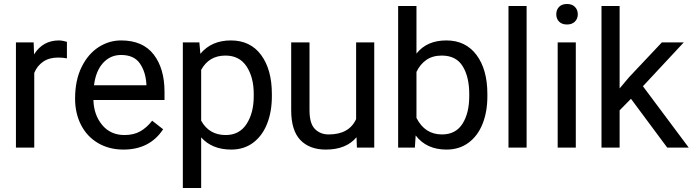

<svg xmlns="http://www.w3.org/2000/svg" viewBox="-20 -741 3478 964"><path d="M60 -528H149L151 -468Q195 -538 276 -538Q285 -538 298 -535.5Q311 -533 316 -531V-448Q296 -452 272 -452Q227 -452 197 -431.5Q167 -411 152 -375V0H60Z M357 -246Q357 -338 389.5 -404Q422 -470 474.5 -504Q527 -538 588 -538Q697 -538 751.5 -467.5Q806 -397 806 -280V-239H449Q451 -164 493 -113.5Q535 -63 605 -63Q651 -63 684 -81.5Q717 -100 744 -135L799 -92Q732 10 600 10Q528 10 472.5 -22.5Q417 -55 387 -113.5Q357 -172 357 -246ZM452 -313H715V-319Q711 -382 681.5 -423.5Q652 -465 588 -465Q534 -465 497.5 -425Q461 -385 452 -313Z M898 -528H981L986 -471Q1042 -538 1139 -538Q1237 -538 1291 -465Q1345 -392 1345 -269V-258Q1345 -180 1321 -119.5Q1297 -59 1251 -24.5Q1205 10 1141 10Q1045 10 990 -51V203H898ZM1112 -462Q1029 -462 990 -390V-135Q1030 -63 1113 -63Q1182 -63 1218 -118.5Q1254 -174 1254 -258V-269Q1254 -353 1218 -407.5Q1182 -462 1112 -462Z M1859 0H1772L1770 -52Q1718 10 1616 10Q1534 10 1488 -38Q1442 -86 1442 -188V-528H1534V-187Q1534 -121 1561 -93.5Q1588 -66 1630 -66Q1733 -66 1768 -143V-528H1859Z M2222 10Q2121 10 2067 -61L2063 0H1979V-711H2071V-472Q2123 -538 2221 -538Q2318 -538 2372.5 -465Q2427 -392 2427 -269V-258Q2427 -180 2403 -119.5Q2379 -59 2332.5 -24.5Q2286 10 2222 10ZM2198 -462Q2152 -462 2120.5 -440Q2089 -418 2071 -380V-149Q2113 -66 2199 -66Q2268 -66 2302 -119.5Q2336 -173 2336 -258V-269Q2336 -355 2303 -408.5Q2270 -462 2198 -462Z M2533 -711H2624V0H2533Z M2827 -721Q2852 -721 2866.5 -706.5Q2881 -692 2881 -669Q2881 -647 2866.5 -632.5Q2852 -618 2827 -618Q2801 -618 2787 -632.5Q2773 -647 2773 -669Q2773 -692 2787 -706.5Q2801 -721 2827 -721ZM2780 -528H2871V0H2780Z M3000 -711H3091V-297L3139 -354L3303 -528H3413L3208 -308L3438 0H3330L3148 -245L3091 -187V0H3000Z"/></svg>

Font: Freesentation 5 Medium
Style: Regular
Weight: 500
Designer: glyphs from Roboto by Christian Robertson / Hangul glyphs from Noto Sans CJK(Source Han Sans) by Jang Soo-young and Kang
Foundry: PT&
Version: Version 2.001